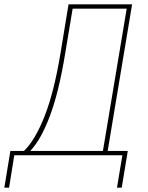

<svg xmlns="http://www.w3.org/2000/svg" viewBox="-64 -718 684 888"><path d="M-16 -20H47Q98 -69 142 -180Q186 -291 216 -473L253 -698H547L434 -20H527L499 150H477L502 0H2L-22 150H-44ZM412 -20 522 -678H272L237 -468Q208 -291 166.5 -181Q125 -71 76 -20Z"/></svg>

Font: IBM Plex Mono Thin
Style: Italic
Weight: 100
Italic angle: -9°
Monospace: yes
Designer: Mike Abbink, Paul van der Laan, Pieter van Rosmalen
Foundry: Bold Monday
Version: Version 2.3